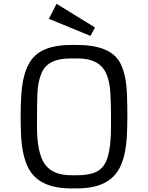

<svg xmlns="http://www.w3.org/2000/svg" viewBox="-20 -997 789 1026"><path d="M360.8 9.8Q187 9.8 131.3 -99.6Q98.6 -163.1 92.8 -269Q90.3 -318.8 90.3 -377.4Q90.3 -436 93.8 -488.5Q97.2 -541 107.2 -583.5Q117.2 -626 135.5 -658.4Q153.8 -690.9 183.6 -712.9Q245.1 -756.8 360.8 -756.8H391.1Q572.3 -756.8 623 -659.2Q654.8 -598.1 658.7 -489.3Q660.6 -436 660.6 -376.7Q660.6 -317.4 657.7 -267.3Q654.8 -217.3 645.5 -174.8Q636.2 -132.3 618.4 -98.1Q600.6 -64 570.3 -40Q507.8 9.8 391.1 9.8ZM390.1 -60.5Q443.8 -60.5 479.2 -72.3Q514.6 -84 535.2 -113.3Q573.2 -167.5 573.2 -321.3V-374Q573.2 -447.8 569.3 -505.4Q565.4 -563 548.3 -602.5Q513.2 -684.6 396 -684.6H355Q235.8 -684.6 202.6 -607.9Q181.6 -559.1 179.7 -492.7Q177.7 -426.3 177.7 -374V-321.3Q177.7 -177.2 220.7 -118.2Q262.2 -60.5 360.8 -60.5ZM241.2 -896.5 282.2 -976.6 487.8 -850.1 463.4 -805.2Z"/></svg>

Font: Armata
Style: Regular
Weight: 400
Designer: Viktoriya Grabowska
Foundry: Viktoriya Grabowska
Version: Version 1.002